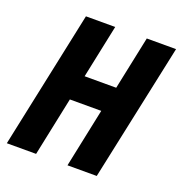

<svg xmlns="http://www.w3.org/2000/svg" viewBox="-129 -825 885 937"><g transform="rotate(20 313.5 -357.0)"><path d="M8 0H160L224 -306H387L323 0H475L627 -714H475L417 -437H253L311 -714H159Z"/></g></svg>

Font: Noto Sans Display SemiCondensed Extra
Style: Italic
Weight: 800
Width: 4
Italic angle: -12°
Designer: Monotype Design Team
Foundry: Monotype Imaging Inc.
Version: Version 1.900